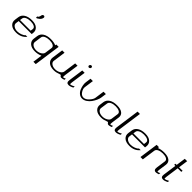

<svg xmlns="http://www.w3.org/2000/svg" viewBox="451 -2686 4787 4787"><g transform="rotate(45 2845.0 -292.0)"><path d="M618.2 -250H160.2L148.4 -167Q141.6 -115.2 190.9 -78.6Q240.2 -42 318.4 -42Q379.9 -42 442.9 -65.9Q505.9 -89.8 534.2 -125H590.8Q491.2 0 312.5 0Q185.5 0 122.1 -59.1Q58.6 -118.2 71.3 -208L85.9 -312.5Q98.6 -400.4 176.8 -450.2Q254.9 -500 382.8 -500Q509.8 -500 573.2 -440.9Q636.7 -381.8 624 -292ZM166 -292H541L549.8 -354.5Q556.6 -404.3 507.3 -431.2Q458 -458 377 -458Q295.9 -458 238.8 -431.2Q181.6 -404.3 174.8 -354.5ZM543.9 -750Q536.1 -695.3 487.3 -655.3Q438.5 -615.2 414.1 -615.2Q400.4 -615.2 406.2 -660.2Q415 -660.2 424.3 -666.5Q433.6 -672.9 444.8 -694.8Q456.1 -716.8 460.9 -750Q462.9 -767.6 477.1 -779.8Q491.2 -792 507.8 -792Q525.4 -792 535.6 -779.8Q545.9 -767.6 543.9 -750Z M1319.3 -500 1219.7 208H1136.7L1171.9 -42Q1084 0 978.5 0Q853.5 0 789.1 -59.1Q724.6 -118.2 737.3 -208L752 -312.5Q763.7 -399.4 841.8 -449.7Q919.9 -500 1048.8 -500Q1156.2 -500 1231.4 -466.8L1236.3 -500ZM1189.5 -167 1215.8 -354.5Q1222.7 -404.3 1173.3 -431.2Q1124 -458 1043 -458Q961.9 -458 904.8 -431.2Q847.7 -404.3 840.8 -354.5L814.5 -167Q807.6 -115.2 856.9 -78.6Q906.2 -42 984.4 -42Q1062.5 -42 1122.6 -78.6Q1182.6 -115.2 1189.5 -167Z M1837.9 -43Q1830.1 -43 1804.2 -32.2Q1778.3 -21.5 1735.8 -10.7Q1693.4 0 1644.5 0Q1517.6 0 1454.1 -59.1Q1390.6 -118.2 1403.3 -208L1444.3 -500H1527.3L1480.5 -167Q1473.6 -115.2 1522.9 -78.6Q1572.3 -42 1650.4 -42Q1728.5 -42 1788.6 -78.6Q1848.6 -115.2 1855.5 -167L1902.3 -500H1985.4L1931.6 -121.1Q1920.9 -42 1936.5 -42Q1960.9 -42 2007.8 -65.4L2002 -20.5Q1941.4 0 1915 0Q1894.5 0 1883.3 -6.8Q1872.1 -13.7 1868.7 -21.5Q1865.2 -29.3 1857.9 -36.1Q1850.6 -43 1837.9 -43Z M2228.5 -750Q2246.1 -750 2256.3 -737.8Q2266.6 -725.6 2264.6 -708Q2262.7 -691.4 2248.5 -679.2Q2234.4 -667 2216.8 -667Q2200.2 -667 2189.9 -679.2Q2179.7 -691.4 2181.6 -708Q2183.6 -725.6 2197.8 -737.8Q2211.9 -750 2228.5 -750ZM2235.4 -500 2180.7 -110.4Q2170.9 -42 2186.5 -42Q2223.6 -42 2301.8 -85L2295.9 -41Q2223.6 0 2165 0Q2082 0 2096.7 -103.5L2152.3 -500Z M2984.4 -500Q2984.4 -500 2963.9 -354.5Q2957 -308.6 2930.2 -249.5Q2903.3 -190.4 2862.8 -133.8Q2822.3 -77.1 2763.2 -38.6Q2704.1 0 2643.6 0Q2582 0 2533.7 -38.6Q2485.4 -77.1 2461.4 -134.3Q2437.5 -191.4 2426.8 -250Q2416 -308.6 2422.9 -354.5L2443.4 -500H2526.4L2491.2 -250Q2482.4 -190.4 2530.3 -116.2Q2578.1 -42 2649.4 -42Q2720.7 -42 2789.1 -116.2Q2857.4 -190.4 2866.2 -250L2901.4 -500Z M3520.5 -167 3546.9 -354.5Q3553.7 -404.3 3504.4 -431.2Q3455.1 -458 3374 -458Q3293 -458 3235.8 -431.2Q3178.7 -404.3 3171.9 -354.5L3145.5 -167Q3138.7 -115.2 3188 -78.6Q3237.3 -42 3315.4 -42Q3393.6 -42 3453.6 -78.6Q3513.7 -115.2 3520.5 -167ZM3596.7 -121.1Q3585.9 -42 3601.6 -42Q3626 -42 3672.9 -65.4L3667 -20.5Q3606.4 0 3580.1 0Q3559.6 0 3548.3 -6.8Q3537.1 -13.7 3533.7 -21.5Q3530.3 -29.3 3522.9 -36.1Q3515.6 -43 3502.9 -43Q3495.1 -43 3469.2 -32.2Q3443.4 -21.5 3400.9 -10.7Q3358.4 0 3309.6 0Q3182.6 0 3119.1 -59.1Q3055.7 -118.2 3068.4 -208L3083 -312.5Q3095.7 -400.4 3173.8 -450.2Q3252 -500 3379.9 -500Q3508.8 -500 3572.3 -449.7Q3635.7 -399.4 3624 -312.5Z M3935.5 -750 3845.7 -110.4Q3835.9 -42 3851.6 -42Q3888.7 -42 3966.8 -85Q3966.8 -85 3960.9 -41Q3888.7 0 3830.1 0Q3747.1 0 3761.7 -103.5L3852.5 -750Z M4614.3 -250H4156.2L4144.5 -167Q4137.7 -115.2 4187 -78.6Q4236.3 -42 4314.5 -42Q4376 -42 4439 -65.9Q4502 -89.8 4530.3 -125H4586.9Q4487.3 0 4308.6 0Q4181.6 0 4118.2 -59.1Q4054.7 -118.2 4067.4 -208L4082 -312.5Q4094.7 -400.4 4172.9 -450.2Q4251 -500 4378.9 -500Q4505.9 -500 4569.3 -440.9Q4632.8 -381.8 4620.1 -292ZM4162.1 -292H4537.1L4545.9 -354.5Q4552.7 -404.3 4503.4 -431.2Q4454.1 -458 4373 -458Q4292 -458 4234.9 -431.2Q4177.7 -404.3 4170.9 -354.5Z M4857.4 -500 4852.5 -466.8Q4937.5 -500 5044.9 -500Q5173.8 -500 5237.3 -449.7Q5300.8 -399.4 5289.1 -312.5L5260.7 -110.4Q5251 -42 5266.6 -42Q5291 -42 5337.9 -65.4L5332 -20.5Q5271.5 0 5245.1 0Q5162.1 0 5176.8 -104.5L5211.9 -354.5Q5218.8 -404.3 5169.4 -431.2Q5120.1 -458 5039.1 -458Q4958 -458 4900.9 -431.2Q4843.8 -404.3 4836.9 -354.5L4787.1 0H4704.1L4774.4 -500Z M5600.6 -750 5565.4 -500H5690.4L5684.6 -458H5559.6L5510.7 -110.4Q5501 -42 5516.6 -42Q5553.7 -42 5631.8 -85Q5631.8 -85 5626 -41Q5553.7 0 5495.1 0Q5411.1 0 5425.8 -103.5L5475.6 -458H5434.6L5440.4 -500H5481.4L5516.6 -750Z"/></g></svg>

Font: okolaks
Style: RegularItalic
Weight: 500
Italic angle: -8°
Version: Version 000.6.0